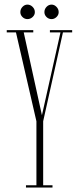

<svg xmlns="http://www.w3.org/2000/svg" viewBox="-20 -834 350 854"><path d="M95.5 0V-10H142V-294.5L51 -690H10V-700H128V-690H85.5L166.5 -321.5L249 -690H202V-700H301V-690H260L172 -294.5V-10H213.5V0ZM209.5 -749Q196.5 -749 187 -758.2Q177.5 -767.5 177.5 -780Q177.5 -793.5 187 -803.5Q196.5 -813.5 209.5 -813.5Q221.5 -813.5 231.2 -803.5Q241 -793.5 241 -780Q241 -767.5 231.2 -758.2Q221.5 -749 209.5 -749ZM102 -749Q89.5 -749 80 -758.2Q70.5 -767.5 70.5 -780Q70.5 -793.5 80 -803.5Q89.5 -813.5 102 -813.5Q115 -813.5 125 -803.5Q135 -793.5 135 -780Q135 -767.5 125 -758.2Q115 -749 102 -749Z"/></svg>

Font: Imbue 100pt Thin
Style: Regular
Weight: 100
Designer: Tyler Finck
Foundry: Etcetera Type Company
Version: Version 1.102; ttfautohint (v1.8.3)